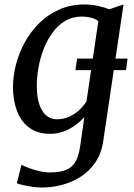

<svg xmlns="http://www.w3.org/2000/svg" viewBox="-20 -588 597 858"><path d="M317 -274.5 324.5 -326H550L543 -274.5ZM442 38Q434 97.5 405.8 138.2Q377.5 179 337.8 203.5Q298 228 254 239Q210 250 169.5 250Q147.5 250 124.8 246.8Q102 243.5 83.5 239.2Q65 235 55 231L76 148.5Q86.5 154 107 162Q127.5 170 153 176.2Q178.5 182.5 204.5 182.5Q245.5 182.5 273 172.2Q300.5 162 316 136.8Q331.5 111.5 338 66.5L357 -64.5Q340 -46 317.2 -29Q294.5 -12 265.8 -1Q237 10 203.5 10Q146.5 10 110 -17.8Q73.5 -45.5 55.8 -92.8Q38 -140 38 -199Q38 -248 51.5 -300Q65 -352 91.2 -399.8Q117.5 -447.5 156.2 -485.5Q195 -523.5 245.5 -545.8Q296 -568 358 -568Q388 -568 418 -561.5Q448 -555 468.5 -546.5L532 -568ZM419.5 -494Q405 -504.5 385.8 -509.2Q366.5 -514 346.5 -514Q304 -514 271.2 -494.5Q238.5 -475 214.5 -442Q190.5 -409 175 -368.8Q159.5 -328.5 152 -286Q144.5 -243.5 144.5 -205Q144.5 -170 150.2 -142.2Q156 -114.5 167.8 -95Q179.5 -75.5 196.2 -65.2Q213 -55 234 -55Q264.5 -55 290 -66.8Q315.5 -78.5 335 -97Q354.5 -115.5 366.5 -135Z"/></svg>

Font: Merriweather Light 18pt
Style: Italic
Weight: 400
Italic angle: -7.8°
Version: Version 2.101